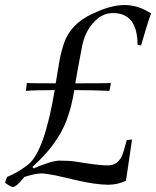

<svg xmlns="http://www.w3.org/2000/svg" viewBox="-29 -727 622 765"><path d="M193 -395Q196 -415 199.5 -434.5Q203 -454 204.5 -463Q206 -472 206 -474Q212 -512 225 -552Q251 -631 337 -671Q412 -707 466 -707Q523 -707 573 -673Q558 -634 533 -546L519 -548Q519 -675 421 -675Q374 -675 338 -631Q308 -594 298 -542Q294 -522 282 -458L271 -395Q376 -395 413 -396L407 -365Q338 -368 267 -368Q257 -303 236 -247Q199 -150 100 -62L105 -56Q177 -87 208 -87Q248 -87 273 -83L318 -76Q371 -68 400 -68Q437 -68 455 -102Q463 -118 476 -169L497 -171L473 -7Q440 9 402 9Q351 9 271 -10L193 -28Q153 -36 135 -36Q112 -36 68 -22Q37 18 22 18Q14 18 -9 1L-1 -22Q40 -38 83 -71Q148 -123 189 -368Q112 -368 74 -365L78 -396Q108 -395 193 -395Z"/></svg>

Font: GFS Didot
Style: Italic
Weight: 400
Italic angle: -12°
Designer: Takis Katsoulidis and George D. Matthiopoulos
Foundry: George Matthiopoulos and Takis Katsoulidis
Version: Version 1.0